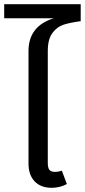

<svg xmlns="http://www.w3.org/2000/svg" viewBox="-40 -884 405 916"><path d="M188 -640V-106Q188 -84 195.5 -74Q203 -64 221 -64Q240 -64 255 -70L279 -6Q246 12 206 12Q155 12 125.5 -18.5Q96 -49 96 -104V-640Q96 -760 217 -797H-20V-864H345V-783Q293 -776 262.5 -766Q232 -756 210 -726.5Q188 -697 188 -640Z"/></svg>

Font: Fira GO
Style: Regular
Weight: 400
Designer: Carrois Corporate
Foundry: Carrois Corporate GbR
Version: Version 0.300